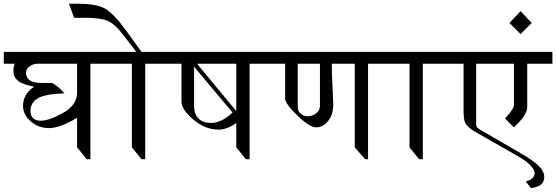

<svg xmlns="http://www.w3.org/2000/svg" viewBox="-20 -840 2935 1013"><path d="M589.8 -566.4V-503.9H457V0H437.5L386.7 -62.5V-218.8Q296.9 -164.1 238.3 -164.1Q183.6 -164.1 142.6 -199.2Q101.6 -234.4 101.6 -281.2Q101.6 -343.8 160.2 -382.8Q97.7 -394.5 74.2 -414.1Q50.8 -433.6 50.8 -464.8Q50.8 -492.2 58.6 -503.9H0V-566.4ZM386.7 -503.9H179.7Q156.2 -503.9 136.7 -490.2Q117.2 -476.6 117.2 -455.1Q117.2 -433.6 134.8 -418Q152.3 -402.3 203.1 -402.3H253.9Q281.2 -390.6 320.3 -347.7Q214.8 -343.8 177.7 -320.3Q140.6 -296.9 140.6 -253.9Q140.6 -230.5 154.3 -216.8Q168 -203.1 195.3 -203.1Q238.3 -203.1 312.5 -244.1Q386.7 -285.2 386.7 -351.6Z M878.9 -566.4V-503.9H746.1V0H726.6L675.8 -62.5V-503.9H578.1V-566.4H699.2L632.8 -652.3Q585.9 -714.8 546.9 -730.5Q507.8 -746.1 429.7 -746.1H371.1L343.8 -820.3H390.6Q492.2 -820.3 537.1 -793Q582 -765.6 644.5 -679.7L726.6 -566.4Z M1429.7 -566.4V-503.9H1296.9V0H1277.3L1226.6 -62.5V-191.4Q1179.7 -156.2 1132.8 -156.2Q1062.5 -156.2 1000 -209Q937.5 -261.7 937.5 -304.7V-503.9H867.2V-566.4ZM1226.6 -503.9H1019.5L1226.6 -253.9ZM1207 -246.1 1003.9 -488.3V-281.2Q1003.9 -238.3 1027.3 -214.8Q1050.8 -191.4 1093.8 -191.4Q1148.4 -191.4 1207 -246.1Z M2054.7 -566.4V-503.9H1921.9V0H1906.2L1851.6 -62.5V-503.9H1730.5Q1730.5 -457 1734.4 -378.9Q1738.3 -304.7 1738.3 -289.1Q1738.3 -234.4 1710.9 -201.2Q1683.6 -168 1648.4 -168Q1613.3 -168 1548.8 -230.5Q1484.4 -293 1484.4 -320.3V-503.9H1418V-566.4ZM1668 -503.9H1550.8V-277.3Q1550.8 -253.9 1566.4 -240.2Q1582 -226.6 1601.6 -226.6Q1628.9 -226.6 1648.4 -242.2Q1668 -257.8 1668 -281.2Z M2343.8 -566.4V-503.9H2210.9V0H2191.4L2140.6 -62.5V-503.9H2043V-566.4Z M2894.5 -566.4V-503.9H2761.7V-273.4Q2761.7 -234.4 2691.4 -168L2644.5 -214.8Q2691.4 -265.6 2691.4 -285.2V-503.9H2492.2V-191.4Q2492.2 -179.7 2494.1 -171.9Q2496.1 -164.1 2539.1 -140.6L2734.4 -27.3Q2800.8 11.7 2826.2 39.1Q2851.6 66.4 2851.6 93.8Q2851.6 144.5 2781.2 152.3L2753.9 117.2Q2773.4 113.3 2787.1 101.6Q2800.8 89.8 2800.8 74.2Q2800.8 54.7 2775.4 29.3Q2750 3.9 2699.2 -23.4L2480.5 -148.4Q2445.3 -171.9 2435.5 -189.5Q2425.8 -207 2425.8 -253.9V-503.9H2332V-566.4Z M2668 -718.8 2726.6 -781.2 2785.2 -718.8 2726.6 -660.2Z"/></svg>

Font: 和音 by 宁静之雨，公众号njzyshare
Style: Regular
Weight: 400
Designer: Steve Matteson
Foundry: Ascender Corporation
Version: Version 6.00;June 8, 2018;FontCreator 11.0.0.2388 32-bit